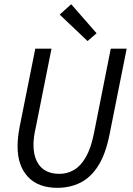

<svg xmlns="http://www.w3.org/2000/svg" viewBox="-20 -890 640 922"><path d="M255.2 12Q163.1 12 113.7 -41.4Q64.4 -94.9 64.4 -185.9Q64.4 -209.6 66.8 -231.5Q69.2 -253.5 73.9 -278.9L149.5 -656.3H227.3L151.5 -276.6Q146.3 -254.1 143.5 -234.1Q140.8 -214.1 140.8 -195.4Q140.8 -128.8 172.5 -92Q204.1 -55.2 265.5 -55.2Q303 -55.2 335.1 -73.7Q367.2 -92.2 392.2 -135.5Q417.1 -178.7 431.6 -252L511.9 -656.3H588.3L506 -244Q486.9 -148.5 450.8 -92.5Q414.8 -36.6 365 -12.3Q315.2 12 255.2 12ZM400.5 -692.8 266.6 -819.9 321.9 -869.7 443.8 -730.3Z"/></svg>

Font: SourceCodeVF
Style: Italic
Weight: 200
Italic angle: -11°
Monospace: yes
Designer: Paul D. Hunt, Teo Tuominen
Foundry: Adobe
Version: Version 1.026;hotconv 1.1.0;makeotfexe 2.6.0